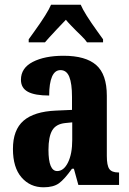

<svg xmlns="http://www.w3.org/2000/svg" viewBox="-20 -786 549 816"><path d="M35 -153Q35 -234 80 -273Q125 -312 218 -316L286 -319V-374Q286 -431 274.5 -459.5Q263 -488 237 -488Q213 -488 201 -460Q189 -432 189 -380Q128 -380 98.5 -396Q69 -412 69 -447Q69 -497 119.5 -523Q170 -549 250 -549Q344 -549 389 -509.5Q434 -470 434 -379V-123Q434 -83 444.5 -68Q455 -53 483 -53H486V0H313L294 -69H286Q254 -24 230.5 -7Q207 10 165 10Q108 10 71.5 -32Q35 -74 35 -153ZM287 -191V-266L257 -263Q218 -259 202 -232Q186 -205 186 -149Q186 -59 223 -59Q251 -59 269 -95.5Q287 -132 287 -191ZM102 -619 125 -651Q182 -730 197 -766H323Q338 -730 395 -651L418 -619V-606H350Q342 -618 325.5 -634Q309 -650 304 -655Q296 -663 281.5 -678Q267 -693 260 -702L221 -661Q179 -616 171 -606H102Z"/></svg>

Font: Noto Serif CondExtraBold
Style: Regular
Weight: 800
Width: 3
Designer: Monotype Design Team
Foundry: Monotype Imaging Inc.
Version: Version 1.001